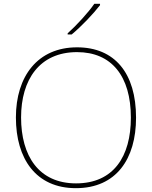

<svg xmlns="http://www.w3.org/2000/svg" viewBox="-20 -972 794 1002"><path d="M502 -945V-952H472C443 -909 378 -838 333 -798V-792H354C407 -836 467 -900 502 -945ZM690 -358C690 -590 579 -725 382 -725C177 -725 63 -574 63 -359C63 -143 168 10 376 10C587 10 690 -143 690 -358ZM90 -359C90 -556 186 -700 382 -700C562 -700 663 -575 663 -358C663 -156 573 -15 377 -15C182 -15 90 -159 90 -359Z"/></svg>

Font: Noto Sans Malayalam Thin
Style: Regular
Weight: 100
Designer: Jelle Bosma - Monotype Design Team
Foundry: Monotype Imaging Inc.
Version: Version 2.104